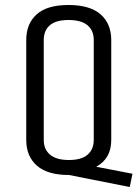

<svg xmlns="http://www.w3.org/2000/svg" viewBox="-20 -685 550 768"><path d="M425 -125Q425 -51 365 -18L510 10L499 63L256 15Q170 15 127.5 -22.5Q85 -60 85 -125V-525Q85 -590 126.5 -627.5Q168 -665 254 -665Q340 -665 382.5 -627.5Q425 -590 425 -525ZM355 -525Q355 -563 330 -584Q305 -605 254 -605Q204 -605 179.5 -584Q155 -563 155 -525V-125Q155 -88 180 -66.5Q205 -45 256 -45Q306 -45 330.5 -66.5Q355 -88 355 -125Z"/></svg>

Font: Unica One
Style: Regular
Weight: 400
Designer: Eduardo Rodriguez Tunni
Foundry: Eduardo Rodriguez Tunni
Version: Version 2.000; ttfautohint (v1.8.4.7-5d5b);gftools[0.9.23]